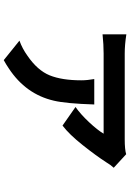

<svg xmlns="http://www.w3.org/2000/svg" viewBox="148 -755 704 1040"><g transform="rotate(90 500.0 -235.0)"><path d="M408.2 -393.6H545.9Q541 -240.2 525.4 -174.8Q490.2 -22.5 350.6 69.3Q329.1 84 305.7 96.7L200.2 11.7Q243.2 -3.9 281.2 -31.2Q361.3 -85.9 388.2 -152.3Q415 -218.8 415 -323.2Q415 -355.5 408.2 -393.6ZM815.4 -566.4 888.7 -499Q873 -482.4 859.4 -459Q824.2 -404.3 766.1 -331.1Q708 -257.8 660.2 -221.7L559.6 -292Q599.6 -320.3 642.1 -365.7Q684.6 -411.1 704.1 -444.3H269.5Q221.7 -444.3 166 -438.5V-567.4Q222.7 -558.6 269.5 -558.6H734.4Q790 -558.6 815.4 -566.4Z"/></g></svg>

Font: GenEi Gothic M Regular
Style: Bold
Weight: 700
Designer: o_tamon (Modified); [Source Han Sans]
Ryoko NISHIZUKA  (kana & ideographs); Paul D. Hunt (Latin, Greek & Cyrillic); Wenl
Version: Version 1.1a;Original Version 1.004